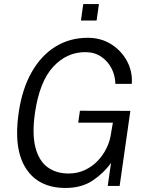

<svg xmlns="http://www.w3.org/2000/svg" viewBox="-20 -920 737 950"><path d="M304.5 10Q171 10 108.8 -86Q46.5 -182 72 -360Q89 -478.5 136 -561.8Q183 -645 254 -689Q325 -733 414 -733Q480 -733 530.8 -700.8Q581.5 -668.5 609 -616.5Q636.5 -564.5 632 -505H551Q550 -546.5 531.5 -582.2Q513 -618 480 -640Q447 -662 402 -662Q309.5 -662 242.5 -588.8Q175.5 -515.5 153 -361.5Q138 -256 155.5 -189.8Q173 -123.5 215.5 -92.5Q258 -61.5 319 -61.5Q364 -61.5 400.2 -78.8Q436.5 -96 462.8 -123.5Q489 -151 505 -182.8Q521 -214.5 526.5 -243.5L538.5 -313H367L375.5 -372L625 -371.5L572 0H513L529.5 -114.5Q495 -65 439.8 -27.5Q384.5 10 304.5 10ZM380.5 -818.5 392 -900H469.5L458 -818.5Z"/></svg>

Font: Public Sans Light
Style: Italic
Weight: 300
Italic angle: -8°
Designer: The Public Sans project authors (U.S. Web Design System). Libre Franklin designed by Pablo Impallari and Rodrigo Fuenzal
Version: Version 1.007; ttfautohint (v1.8.1) -l 8 -r 50 -G 200 -x 14 